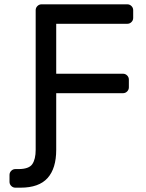

<svg xmlns="http://www.w3.org/2000/svg" viewBox="-20 -720 676 888"><path d="M145 -27Q145 -27 145 -673Q145 -684 153 -692Q161 -700 172 -700H569Q580 -700 588 -692Q596 -684 596 -673V-637Q596 -626 588 -618Q580 -610 569 -610H240V-379H549Q560 -379 568 -371Q576 -363 576 -352V-316Q576 -305 568 -297Q560 -289 549 -289H240V-27Q240 59 200 103.5Q160 148 75 148H51Q40 148 32 140Q24 132 24 121V89Q24 78 32 70Q40 62 51 62H65Q114 62 129.5 39Q145 16 145 -27Z"/></svg>

Font: Contemporary
Style: Regular
Weight: 400
Designer: Victor Tran
Foundry: Victor Tran
Version: Version 1.100